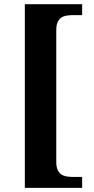

<svg xmlns="http://www.w3.org/2000/svg" viewBox="-20 -780 454 928"><path d="M100.1 127.9V-759.8H377V-707H334Q317.4 -707 302.2 -704.6Q287.1 -702.1 276.1 -694.6Q265.1 -687 258.5 -672.9Q252 -658.7 252 -634.8V2.9Q252 26.4 258.5 40.8Q265.1 55.2 276.1 62.7Q287.1 70.3 302.2 72.8Q317.4 75.2 334 75.2H377V127.9Z"/></svg>

Font: Droids
Style: b
Weight: 700
Foundry: Ascender Corporation
Version: Version 1.00 build 113